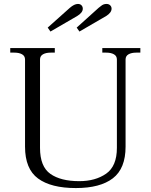

<svg xmlns="http://www.w3.org/2000/svg" viewBox="-20 -944 764 974"><path d="M222 -804 334 -904Q357 -924 375 -924Q387 -924 393.5 -917Q400 -910 400 -900Q400 -880 372 -863L236 -784ZM369 -804 480 -904Q482 -905 493.5 -914.5Q505 -924 520 -924Q532 -924 539 -917Q546 -910 546 -900Q546 -880 519 -863L383 -784ZM107 -200V-642Q107 -660 92 -668.5Q77 -677 53 -677H32V-700H258V-677H237Q213 -677 198 -668.5Q183 -660 183 -642V-194Q183 -99 235.5 -62Q288 -25 382 -25Q464 -25 518.5 -63Q573 -101 573 -194V-642Q573 -660 558 -668.5Q543 -677 519 -677H499V-700H692V-677H671Q647 -677 632 -668.5Q617 -660 617 -642V-200Q617 -89 552.5 -39.5Q488 10 365 10Q239 10 173 -38.5Q107 -87 107 -200Z"/></svg>

Font: Taviraj Light
Style: Regular
Weight: 300
Designer: Katatrad Team
Foundry: CadsonDemak
Version: Version 1.001